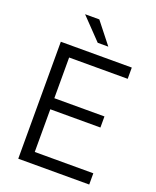

<svg xmlns="http://www.w3.org/2000/svg" viewBox="-160 -973 866 1065"><g transform="rotate(20 273.5 -440.0)"><path d="M153.3 -624V-383.8H449.2V-318.4H153.3V-66.4H499V0H80.1V-690.4H499V-624ZM154.3 -879.9H238.3L336.9 -754.9H274.4Z"/></g></svg>

Font: Dinish
Style: Regular
Weight: 400
Designer: Bert Driehuis
Foundry: Playbeing
Version: Version 3.006; git-39231f3c-release